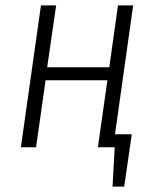

<svg xmlns="http://www.w3.org/2000/svg" viewBox="-20 -543 573 708"><path d="M471 -523 404 -48H466L438 145H395L403 0H341L376 -247H148L113 0H57L131 -523H187L154 -295H383L415 -523Z"/></svg>

Font: Fira Sans Condensed Light
Style: Italic
Weight: 300
Width: 3
Italic angle: -8°
Designer: Carrois Corporate & Edenspiekermann AG
Foundry: Carrois Corporate GbR & Edenspiekermann AG
Version: Version 4.203